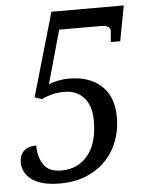

<svg xmlns="http://www.w3.org/2000/svg" viewBox="-52 -757 614 809"><g transform="rotate(-5 255.0 -352.0)"><path d="M12 -93Q12 -123 30 -140.5Q48 -158 83 -158Q83 -111 104.5 -77.5Q126 -44 180 -44Q250 -44 292 -95Q334 -146 334 -241Q334 -305 303 -339Q272 -373 222 -373Q192 -373 170 -367.5Q148 -362 124 -351L94 -361L196 -714H502L474 -565H434Q435 -580 436.5 -592.5Q438 -605 438 -613Q438 -636 397 -636H222L159 -411Q202 -427 245 -427Q332 -427 382 -380.5Q432 -334 432 -248Q432 -175 400.5 -116.5Q369 -58 309.5 -24Q250 10 171 10Q90 10 51 -19Q12 -48 12 -93Z"/></g></svg>

Font: Noto Serif Narrow
Style: Italic
Weight: 400
Width: 4
Italic angle: -12°
Designer: Monotype Design Team
Foundry: Monotype Imaging Inc.
Version: Version 1.001